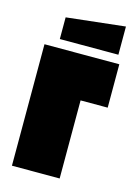

<svg xmlns="http://www.w3.org/2000/svg" viewBox="-112 -793 615 855"><g transform="rotate(15 195.0 -365.0)"><path d="M30 0V-560H375V-360H250V0ZM90 -600V-700L360 -730V-600Z"/></g></svg>

Font: Tektur Condensed Black
Style: Regular
Weight: 900
Width: 3
Designer: Adam Jagosz
Foundry: Adam Jagosz
Version: Version 1.005;gftools[0.9.30]